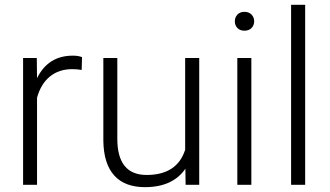

<svg xmlns="http://www.w3.org/2000/svg" viewBox="-20 -770 1374 800"><path d="M76.2 0V-528.3H133.3L134.3 -444.3Q180.7 -538.1 283.2 -538.1Q307.6 -538.1 321.8 -531.7L320.3 -478.5Q301.8 -481.9 280.8 -481.9Q226.1 -481.9 188.2 -451.4Q150.4 -420.9 134.3 -362.8V0Z M410.6 -184.6V-528.3H468.8V-191.9Q468.8 -41 590.8 -41Q717.8 -41 751.5 -146V-528.3H810.1V0H753.4L752.4 -66.9Q699.7 9.8 584 9.8Q499.5 9.8 455.6 -39.3Q411.6 -88.4 410.6 -184.6Z M958.5 -681.2Q958.5 -697.8 969.2 -709.2Q980 -720.7 998.5 -720.7Q1017.1 -720.7 1028.1 -709.2Q1039.1 -697.8 1039.1 -681.2Q1039.1 -664.6 1028.1 -653.3Q1017.1 -642.1 998.5 -642.1Q980 -642.1 969.2 -653.3Q958.5 -664.6 958.5 -681.2ZM968.8 0V-528.3H1027.3V0Z M1192.9 0V-750H1251.5V0Z"/></svg>

Font: Roboto Light
Style: Regular
Weight: 300
Designer: Google
Version: Version 2.137; 2017